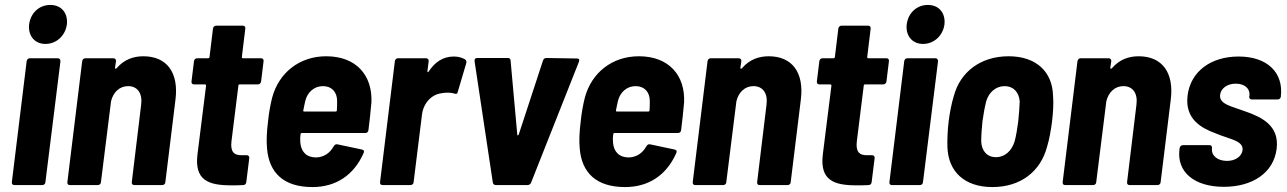

<svg xmlns="http://www.w3.org/2000/svg" viewBox="-20 -750 5216 778"><path d="M164 -572C209 -572 245 -606 251 -651C256 -698 228 -730 184 -730C139 -730 104 -698 98 -651C93 -606 120 -572 164 -572ZM38 0H151C158 0 164 -5 164 -12L225 -502C225 -509 221 -514 214 -514H101C94 -514 89 -509 88 -502L28 -12C27 -5 31 0 38 0Z M561 -522C521 -522 483 -509 453 -474C449 -470 446 -471 446 -475L450 -502C451 -509 446 -514 439 -514H326C319 -514 314 -509 313 -502L253 -12C252 -5 256 0 263 0H376C383 0 389 -5 389 -12L430 -340C439 -377 465 -401 499 -401C537 -401 558 -372 552 -326L514 -12C513 -5 517 0 524 0H637C644 0 650 -5 650 -12L691 -346C705 -456 656 -522 561 -522Z M1038 -420 1048 -502C1049 -509 1045 -514 1038 -514H964C961 -514 960 -516 960 -519L974 -634C975 -641 971 -646 964 -646H856C849 -646 844 -641 843 -634L829 -519C829 -516 826 -514 824 -514H779C772 -514 767 -509 766 -502L756 -420C755 -413 759 -408 766 -408H811C813 -408 815 -406 815 -403L780 -123C768 -20 824 1 916 1C932 1 948 1 965 0C973 0 977 -5 978 -12L990 -109C991 -116 987 -121 980 -121H961C927 -120 913 -136 918 -178L946 -403C946 -406 948 -408 951 -408H1025C1032 -408 1037 -413 1038 -420Z M1261 -112C1221 -112 1200 -136 1197 -172C1196 -182 1196 -193 1198 -206C1198 -209 1200 -211 1203 -211H1460C1467 -211 1472 -215 1473 -223C1477 -254 1482 -300 1485 -335C1490 -445 1423 -522 1302 -522C1193 -522 1110 -455 1083 -355C1076 -328 1069 -290 1066 -257C1061 -217 1059 -181 1062 -149C1070 -50 1129 8 1246 8C1342 8 1414 -41 1453 -129C1457 -137 1455 -142 1447 -144L1348 -165C1340 -167 1336 -163 1332 -157C1317 -130 1293 -113 1261 -112ZM1289 -401C1324 -401 1346 -377 1346 -341C1346 -329 1346 -316 1345 -303C1345 -300 1343 -298 1340 -298H1213C1210 -298 1208 -300 1209 -303C1212 -317 1214 -329 1217 -341C1226 -377 1253 -401 1289 -401Z M1819 -521C1774 -521 1741 -497 1717 -460C1714 -456 1711 -457 1712 -462L1717 -502C1718 -509 1713 -514 1706 -514H1593C1586 -514 1581 -509 1580 -502L1520 -12C1519 -5 1523 0 1530 0H1643C1650 0 1656 -5 1656 -12L1690 -286C1696 -333 1729 -367 1768 -372C1787 -376 1808 -375 1821 -371C1828 -368 1833 -369 1835 -378L1869 -493C1871 -499 1870 -505 1865 -509C1855 -515 1840 -521 1819 -521Z M1989 0H2117C2124 0 2130 -4 2132 -10L2326 -500C2329 -509 2326 -513 2318 -513L2194 -515C2187 -515 2182 -511 2180 -504L2082 -205C2080 -200 2076 -200 2076 -205L2049 -504C2049 -511 2045 -515 2038 -515H1914C1906 -515 1902 -511 1903 -502L1977 -10C1978 -4 1983 0 1989 0Z M2528 -112C2488 -112 2467 -136 2464 -172C2463 -182 2463 -193 2465 -206C2465 -209 2467 -211 2470 -211H2727C2734 -211 2739 -215 2740 -223C2744 -254 2749 -300 2752 -335C2757 -445 2690 -522 2569 -522C2460 -522 2377 -455 2350 -355C2343 -328 2336 -290 2333 -257C2328 -217 2326 -181 2329 -149C2337 -50 2396 8 2513 8C2609 8 2681 -41 2720 -129C2724 -137 2722 -142 2714 -144L2615 -165C2607 -167 2603 -163 2599 -157C2584 -130 2560 -113 2528 -112ZM2556 -401C2591 -401 2613 -377 2613 -341C2613 -329 2613 -316 2612 -303C2612 -300 2610 -298 2607 -298H2480C2477 -298 2475 -300 2476 -303C2479 -317 2481 -329 2484 -341C2493 -377 2520 -401 2556 -401Z M3095 -522C3055 -522 3017 -509 2987 -474C2983 -470 2980 -471 2980 -475L2984 -502C2985 -509 2980 -514 2973 -514H2860C2853 -514 2848 -509 2847 -502L2787 -12C2786 -5 2790 0 2797 0H2910C2917 0 2923 -5 2923 -12L2964 -340C2973 -377 2999 -401 3033 -401C3071 -401 3092 -372 3086 -326L3048 -12C3047 -5 3051 0 3058 0H3171C3178 0 3184 -5 3184 -12L3225 -346C3239 -456 3190 -522 3095 -522Z M3572 -420 3582 -502C3583 -509 3579 -514 3572 -514H3498C3495 -514 3494 -516 3494 -519L3508 -634C3509 -641 3505 -646 3498 -646H3390C3383 -646 3378 -641 3377 -634L3363 -519C3363 -516 3360 -514 3358 -514H3313C3306 -514 3301 -509 3300 -502L3290 -420C3289 -413 3293 -408 3300 -408H3345C3347 -408 3349 -406 3349 -403L3314 -123C3302 -20 3358 1 3450 1C3466 1 3482 1 3499 0C3507 0 3511 -5 3512 -12L3524 -109C3525 -116 3521 -121 3514 -121H3495C3461 -120 3447 -136 3452 -178L3480 -403C3480 -406 3482 -408 3485 -408H3559C3566 -408 3571 -413 3572 -420Z M3720 -572C3765 -572 3801 -606 3807 -651C3812 -698 3784 -730 3740 -730C3695 -730 3660 -698 3654 -651C3649 -606 3676 -572 3720 -572ZM3594 0H3707C3714 0 3720 -5 3720 -12L3781 -502C3781 -509 3777 -514 3770 -514H3657C3650 -514 3645 -509 3644 -502L3584 -12C3583 -5 3587 0 3594 0Z M4001 8C4115 8 4196 -54 4223 -156C4232 -185 4239 -226 4243 -258C4247 -291 4250 -333 4247 -361C4245 -459 4179 -522 4067 -522C3954 -522 3871 -459 3845 -361C3836 -333 3828 -291 3824 -258C3820 -226 3818 -184 3819 -155C3822 -54 3889 8 4001 8ZM4016 -113C3980 -113 3958 -138 3956 -176C3956 -200 3958 -229 3961 -258C3965 -287 3970 -315 3976 -339C3987 -377 4016 -401 4051 -401C4086 -401 4109 -377 4112 -339C4111 -315 4109 -287 4106 -258C4102 -230 4098 -201 4091 -176C4079 -138 4051 -113 4016 -113Z M4594 -522C4554 -522 4516 -509 4486 -474C4482 -470 4479 -471 4479 -475L4483 -502C4484 -509 4479 -514 4472 -514H4359C4352 -514 4347 -509 4346 -502L4286 -12C4285 -5 4289 0 4296 0H4409C4416 0 4422 -5 4422 -12L4463 -340C4472 -377 4498 -401 4532 -401C4570 -401 4591 -372 4585 -326L4547 -12C4546 -5 4550 0 4557 0H4670C4677 0 4683 -5 4683 -12L4724 -346C4738 -456 4689 -522 4594 -522Z M4939 7C5056 7 5141 -50 5153 -147C5165 -242 5091 -276 5025 -299C4972 -319 4919 -327 4924 -366C4927 -391 4952 -411 4987 -411C5025 -411 5046 -390 5043 -362L5042 -359C5041 -352 5046 -347 5052 -347H5157C5164 -347 5169 -351 5170 -358C5182 -456 5115 -521 4999 -521C4887 -521 4804 -461 4792 -362C4781 -267 4848 -231 4905 -210C4960 -186 5019 -181 5015 -142C5012 -117 4987 -98 4952 -98C4914 -98 4888 -119 4891 -148V-150C4892 -157 4888 -162 4881 -162H4774C4767 -162 4761 -157 4760 -150L4759 -142C4749 -54 4818 7 4939 7Z"/></svg>

Font: Barlow Semi Condensed
Style: Bold Italic
Weight: 700
Width: 4
Italic angle: -7°
Designer: Jeremy Tribby
Foundry: Tribby Type
Version: Version 1.422;hotconv 1.0.109;makeotfexe 2.5.65596